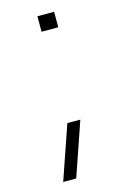

<svg xmlns="http://www.w3.org/2000/svg" viewBox="-102 -561 470 731"><g transform="rotate(-15 133.0 -195.5)"><path d="M178.2 -90.3 105 122.1H53.7L127 -90.3ZM188 -512.7V-451.7H122.1V-512.7Z"/></g></svg>

Font: Voltera Light
Style: Light
Weight: 300
Designer: Bernd Montag
Version: Version 1.301